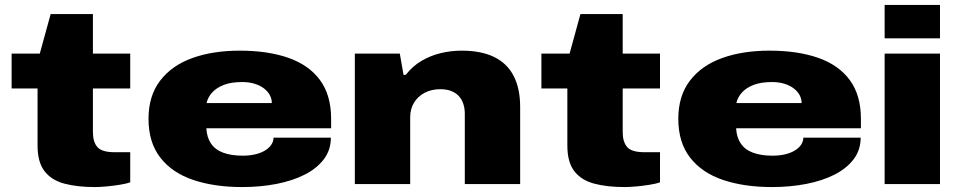

<svg xmlns="http://www.w3.org/2000/svg" viewBox="-20 -745 3884 777"><path d="M364 12Q292 12 240 -2Q188 -16 160 -52.5Q132 -89 132 -156V-387H27V-528H141L185 -688H356V-528H507V-387H356V-210Q356 -171 374 -150Q392 -129 444 -129H507V-7Q493 -2 466 2.5Q439 7 411 9.5Q383 12 364 12Z M960 12Q847 12 761.5 -17Q676 -46 628.5 -107.5Q581 -169 581 -264Q581 -357 628 -418.5Q675 -480 758 -510Q841 -540 950 -540Q1064 -540 1147 -511Q1230 -482 1275 -421Q1320 -360 1320 -264V-226H815Q817 -189 834 -164Q851 -139 883.5 -127Q916 -115 962 -115Q992 -115 1015.5 -121Q1039 -127 1055 -137.5Q1071 -148 1079 -161Q1087 -174 1087 -188H1319Q1319 -138 1290.5 -100.5Q1262 -63 1212.5 -38Q1163 -13 1098 -0.5Q1033 12 960 12ZM816 -328H1080Q1080 -345 1072 -360Q1064 -375 1048.5 -387Q1033 -399 1010.5 -406Q988 -413 960 -413Q916 -413 886 -401.5Q856 -390 838.5 -370.5Q821 -351 816 -328Z M1416 0V-528H1598L1613 -442H1622Q1649 -477 1685.5 -498.5Q1722 -520 1763.5 -530Q1805 -540 1848 -540Q1927 -540 1979.5 -514.5Q2032 -489 2058.5 -438Q2085 -387 2085 -312V0H1861V-285Q1861 -306 1855 -324.5Q1849 -343 1837 -356Q1825 -369 1806.5 -376.5Q1788 -384 1762 -384Q1726 -384 1698.5 -369.5Q1671 -355 1655.5 -329.5Q1640 -304 1640 -271V0Z M2508 12Q2436 12 2384 -2Q2332 -16 2304 -52.5Q2276 -89 2276 -156V-387H2171V-528H2285L2329 -688H2500V-528H2651V-387H2500V-210Q2500 -171 2518 -150Q2536 -129 2588 -129H2651V-7Q2637 -2 2610 2.5Q2583 7 2555 9.5Q2527 12 2508 12Z M3104 12Q2991 12 2905.5 -17Q2820 -46 2772.5 -107.5Q2725 -169 2725 -264Q2725 -357 2772 -418.5Q2819 -480 2902 -510Q2985 -540 3094 -540Q3208 -540 3291 -511Q3374 -482 3419 -421Q3464 -360 3464 -264V-226H2959Q2961 -189 2978 -164Q2995 -139 3027.5 -127Q3060 -115 3106 -115Q3136 -115 3159.5 -121Q3183 -127 3199 -137.5Q3215 -148 3223 -161Q3231 -174 3231 -188H3463Q3463 -138 3434.5 -100.5Q3406 -63 3356.5 -38Q3307 -13 3242 -0.5Q3177 12 3104 12ZM2960 -328H3224Q3224 -345 3216 -360Q3208 -375 3192.5 -387Q3177 -399 3154.5 -406Q3132 -413 3104 -413Q3060 -413 3030 -401.5Q3000 -390 2982.5 -370.5Q2965 -351 2960 -328Z M3560 -590V-725H3784V-590ZM3560 0V-528H3784V0Z"/></svg>

Font: Archivo SemiBold Expanded Black
Style: Regular
Weight: 900
Width: 7
Version: Version 2.001